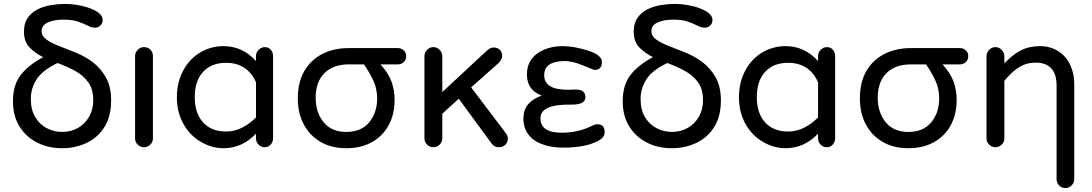

<svg xmlns="http://www.w3.org/2000/svg" viewBox="-20 -773 5564 978"><path d="M296 -18Q227 -18 170.5 -46Q114 -74 80 -127.5Q46 -181 46 -258Q46 -340 85.5 -391Q125 -442 200 -482Q159 -502 130.5 -531.5Q102 -561 102 -612Q102 -655 121.5 -682.5Q141 -710 172 -725.5Q203 -741 239.5 -747Q276 -753 309 -753Q353 -753 397.5 -743Q442 -733 472.5 -714.5Q503 -696 503 -670Q503 -654 491.5 -643Q480 -632 463 -632Q447 -632 426.5 -642.5Q406 -653 377 -663Q348 -673 304 -673Q255 -673 223.5 -658.5Q192 -644 192 -615Q192 -589 217.5 -571Q243 -553 283.5 -537.5Q324 -522 369 -504Q392 -494 413.5 -482Q435 -470 454 -455Q493 -425 519.5 -378.5Q546 -332 546 -261Q546 -180 512 -126Q478 -72 421 -45Q364 -18 296 -18ZM296 -101Q342 -101 377.5 -121.5Q413 -142 434 -178.5Q455 -215 455 -263Q455 -319 429.5 -354Q404 -389 364 -411Q324 -433 278 -450L273 -452Q196 -415 166.5 -369Q137 -323 137 -269Q137 -213 160 -175.5Q183 -138 219.5 -119.5Q256 -101 296 -101Z M713 -23Q695 -23 681.5 -36.5Q668 -50 668 -68V-487Q668 -505 681.5 -519Q695 -533 713 -533Q733 -533 746 -520Q759 -507 759 -487V-68Q759 -50 745.5 -36.5Q732 -23 713 -23Z M1118 -18Q1059 -18 1004 -50Q948 -82 914.5 -141.5Q881 -201 881 -278Q881 -355 915 -417Q948 -476 1002 -507Q1056 -538 1118 -538Q1216 -538 1284 -462V-488Q1284 -506 1297.5 -519.5Q1311 -533 1329 -533Q1348 -533 1359.5 -519.5Q1371 -506 1371 -488V-68Q1371 -50 1359 -36.5Q1347 -23 1328 -23Q1310 -23 1297 -36.5Q1284 -50 1284 -68V-92Q1213 -18 1118 -18ZM1131 -103Q1175 -103 1214 -123Q1253 -143 1284 -175V-354Q1240 -453 1131 -453Q1057 -453 1014.5 -407Q972 -361 972 -278Q972 -196 1014.5 -149.5Q1057 -103 1131 -103Z M1744 -18Q1668 -18 1612.5 -50.5Q1557 -83 1527 -140Q1497 -197 1497 -272Q1497 -354 1530 -411Q1563 -468 1621.5 -498Q1680 -528 1757 -528H2006Q2024 -528 2036.5 -516.5Q2049 -505 2049 -487Q2049 -468 2036.5 -456.5Q2024 -445 2006 -445H1918Q1959 -400 1974.5 -356.5Q1990 -313 1990 -263Q1990 -191 1960 -135.5Q1930 -80 1874.5 -49Q1819 -18 1744 -18ZM1744 -101Q1820 -101 1860.5 -150Q1901 -199 1901 -271Q1901 -321 1882 -362Q1863 -403 1834 -445H1756Q1677 -445 1632.5 -400.5Q1588 -356 1588 -275Q1588 -201 1628 -151Q1668 -101 1744 -101Z M2187 -23Q2169 -23 2155.5 -36.5Q2142 -50 2142 -68V-487Q2142 -505 2155.5 -519Q2169 -533 2187 -533Q2206 -533 2219.5 -519Q2233 -505 2233 -487V-304L2463 -518Q2479 -531 2494 -531Q2515 -531 2526.5 -519Q2538 -507 2538 -487Q2538 -473 2521 -453L2380 -328L2557 -94Q2567 -81 2567 -67Q2567 -48 2554 -35.5Q2541 -23 2521 -23Q2498 -23 2484 -42L2317 -270L2233 -194V-68Q2233 -50 2219.5 -36.5Q2206 -23 2187 -23Z M2850 -21Q2759 -21 2701 -59Q2646 -99 2646 -170Q2646 -253 2739 -286L2735 -288Q2664 -316 2664 -394Q2664 -462 2716 -500Q2769 -538 2847 -538Q2904 -538 2976 -515Q3046 -493 3046 -457Q3046 -417 3009 -417Q3005 -417 2991 -423Q2977 -429 2951 -439Q2896 -463 2852 -462Q2752 -460 2752 -390Q2752 -316 2870 -316H2889L2912 -317Q2962 -317 2962 -278Q2962 -239 2889 -240Q2733 -243 2733 -171Q2733 -97 2841 -97Q2924 -97 2993 -131Q3011 -140 3024 -140Q3060 -140 3060 -99Q3060 -74 3030 -57Q2964 -21 2850 -21Z M3402 -18Q3333 -18 3276.5 -46Q3220 -74 3186 -127.5Q3152 -181 3152 -258Q3152 -340 3191.5 -391Q3231 -442 3306 -482Q3265 -502 3236.5 -531.5Q3208 -561 3208 -612Q3208 -655 3227.5 -682.5Q3247 -710 3278 -725.5Q3309 -741 3345.5 -747Q3382 -753 3415 -753Q3459 -753 3503.5 -743Q3548 -733 3578.5 -714.5Q3609 -696 3609 -670Q3609 -654 3597.5 -643Q3586 -632 3569 -632Q3553 -632 3532.5 -642.5Q3512 -653 3483 -663Q3454 -673 3410 -673Q3361 -673 3329.5 -658.5Q3298 -644 3298 -615Q3298 -589 3323.5 -571Q3349 -553 3389.5 -537.5Q3430 -522 3475 -504Q3498 -494 3519.5 -482Q3541 -470 3560 -455Q3599 -425 3625.5 -378.5Q3652 -332 3652 -261Q3652 -180 3618 -126Q3584 -72 3527 -45Q3470 -18 3402 -18ZM3402 -101Q3448 -101 3483.5 -121.5Q3519 -142 3540 -178.5Q3561 -215 3561 -263Q3561 -319 3535.5 -354Q3510 -389 3470 -411Q3430 -433 3384 -450L3379 -452Q3302 -415 3272.5 -369Q3243 -323 3243 -269Q3243 -213 3266 -175.5Q3289 -138 3325.5 -119.5Q3362 -101 3402 -101Z M3981 -18Q3922 -18 3867 -50Q3811 -82 3777.5 -141.5Q3744 -201 3744 -278Q3744 -355 3778 -417Q3811 -476 3865 -507Q3919 -538 3981 -538Q4079 -538 4147 -462V-488Q4147 -506 4160.5 -519.5Q4174 -533 4192 -533Q4211 -533 4222.5 -519.5Q4234 -506 4234 -488V-68Q4234 -50 4222 -36.5Q4210 -23 4191 -23Q4173 -23 4160 -36.5Q4147 -50 4147 -68V-92Q4076 -18 3981 -18ZM3994 -103Q4038 -103 4077 -123Q4116 -143 4147 -175V-354Q4103 -453 3994 -453Q3920 -453 3877.5 -407Q3835 -361 3835 -278Q3835 -196 3877.5 -149.5Q3920 -103 3994 -103Z M4607 -18Q4531 -18 4475.5 -50.5Q4420 -83 4390 -140Q4360 -197 4360 -272Q4360 -354 4393 -411Q4426 -468 4484.5 -498Q4543 -528 4620 -528H4869Q4887 -528 4899.5 -516.5Q4912 -505 4912 -487Q4912 -468 4899.5 -456.5Q4887 -445 4869 -445H4781Q4822 -400 4837.5 -356.5Q4853 -313 4853 -263Q4853 -191 4823 -135.5Q4793 -80 4737.5 -49Q4682 -18 4607 -18ZM4607 -101Q4683 -101 4723.5 -150Q4764 -199 4764 -271Q4764 -321 4745 -362Q4726 -403 4697 -445H4619Q4540 -445 4495.5 -400.5Q4451 -356 4451 -275Q4451 -201 4491 -151Q4531 -101 4607 -101Z M5407 185Q5388 185 5375 171.5Q5362 158 5362 140V-336Q5362 -454 5255 -454Q5209 -454 5171.5 -431Q5134 -408 5096 -361V-68Q5096 -50 5082.5 -36.5Q5069 -23 5050 -23Q5032 -23 5018.5 -36.5Q5005 -50 5005 -68V-487Q5005 -505 5018.5 -519Q5032 -533 5050 -533Q5069 -533 5082.5 -519Q5096 -505 5096 -487V-450Q5137 -494 5179.5 -516Q5222 -538 5277 -538Q5330 -538 5371 -512Q5410 -487 5431 -443Q5452 -399 5452 -345V140Q5452 158 5438.5 171.5Q5425 185 5407 185Z"/></svg>

Font: Huninn
Style: Regular
Weight: 400
Designer: justfont
Foundry: justfont
Version: Version 1.003